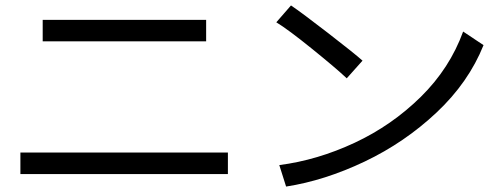

<svg xmlns="http://www.w3.org/2000/svg" viewBox="-20 -712 1828 706"><path d="M55 -151H818V-72H55ZM137 -639H738V-560H137Z M1032 -26 1007 -105Q1147 -123 1284 -187Q1421 -251 1527.5 -356Q1634 -461 1683 -596L1758 -546Q1703 -409 1585.5 -298.5Q1468 -188 1321 -118Q1174 -48 1032 -26ZM996 -630 1050 -692Q1090 -665 1187 -590Q1284 -515 1313 -489L1255 -424Q1217 -460 1128 -532Q1039 -604 996 -630Z"/></svg>

Font: Kakao Big Sans
Style: Regular
Weight: 400
Designer: Park Young-rak; Lee Sang-min; Kim Jung-jin; Min Bon; Park Min-gyu;
Foundry: Kakao Corporation
Version: Version 2.003